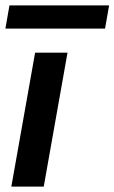

<svg xmlns="http://www.w3.org/2000/svg" viewBox="-39 -691 424 711"><path d="M3 0 91 -496H211L123 0ZM-19 -585 -4 -671H365L350 -585Z"/></svg>

Font: DM Sans 36pt SemiBold
Style: Italic
Weight: 600
Italic angle: -10°
Designer: Colophon Foundry, Jonny Pinhorn
Foundry: Colophon Foundry
Version: Version 4.004;gftools[0.9.30]